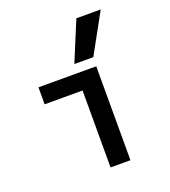

<svg xmlns="http://www.w3.org/2000/svg" viewBox="-143 -894 885 999"><g transform="rotate(-20 300.0 -395.0)"><path d="M297 0V-426H87V-520H407V0ZM409 -570H304L395 -790H530Z"/></g></svg>

Font: M PLUS Code Latin Expanded Medium
Style: Regular
Weight: 500
Width: 7
Designer: Coji Morishita
Foundry: UNDERFOREST DESIGN
Version: Version 1.002; ttfautohint (v1.8.3)